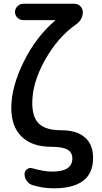

<svg xmlns="http://www.w3.org/2000/svg" viewBox="-20 -770 540 1020"><path d="M252 9.8Q150.4 9.8 95.2 -43.9Q40 -97.7 40 -196.3Q40 -308.6 106 -441.9Q171.9 -575.2 272.5 -660.2Q273.4 -661.1 273.4 -662.1Q273.4 -663.1 272.5 -663.1H103.5Q85.9 -663.1 72.8 -675.8Q59.6 -688.5 59.6 -706.1Q59.6 -723.6 72.8 -736.8Q85.9 -750 103.5 -750H376Q393.6 -750 406.7 -736.8Q419.9 -723.6 419.9 -706.1Q419.9 -665 382.8 -639.6Q286.1 -571.3 218.8 -450.7Q151.4 -330.1 151.4 -222.7Q151.4 -146.5 187.5 -112.3Q223.6 -78.1 304.7 -78.1Q387.7 -78.1 431.2 -40Q474.6 -2 474.6 69.3Q474.6 230.5 264.6 230.5Q210.9 230.5 154.3 213.9Q135.7 209 123 191.9Q110.4 174.8 110.4 155.3Q110.4 139.6 123 129.4Q135.7 119.1 152.3 124Q213.9 141.6 257.8 141.6Q364.3 141.6 364.3 72.3Q364.3 40 338.4 24.9Q312.5 9.8 252 9.8Z"/></svg>

Font: Rounded-X Mgen+ 1m medium
Style: Regular
Weight: 500
Designer: [Source Han Sans]
Ryoko NISHIZUKA  (kana & ideographs); Paul D. Hunt (Latin, Greek & Cyrillic); Wenlong ZHANG  (bopomofo
Version: Version 1.059.20150602